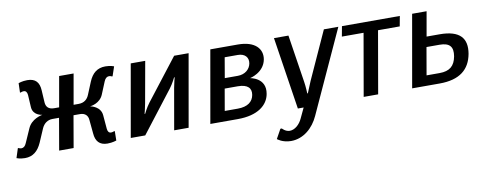

<svg xmlns="http://www.w3.org/2000/svg" viewBox="-62 -803 3298 1307"><g transform="rotate(-10 1587.5 -150.0)"><path d="M647 -325 682 -410C690 -430 702 -440 717 -440C727 -440 736 -435 736 -435H741L763 -500C763 -500 739 -510 704 -510C647 -510 612 -480 589 -425L554 -340C542 -310 519 -290 481 -290H446L483 -500H383L346 -290H311C273 -290 256 -310 254 -340L249 -425C246 -480 221 -510 164 -510C129 -510 103 -500 103 -500L101 -435H106C106 -435 117 -440 127 -440C142 -440 150 -430 152 -410L157 -325C160 -268 219 -260 225 -260C216 -258 148 -245 122 -185L80 -90C72 -70 60 -60 45 -60C35 -60 26 -65 26 -65H21L0 0C0 0 23 10 58 10C113 10 149 -21 173 -75L214 -170C228 -200 253 -220 288 -220H333L295 0H395L433 -220H478C513 -220 532 -200 534 -170L543 -75C547 -21 573 10 628 10C663 10 690 0 690 0L691 -65H686C686 -65 675 -60 665 -60C650 -60 642 -70 640 -90L632 -185C627 -246 561 -259 555 -260C563 -261 624 -269 647 -325Z M1110 -285C1133 -315 1152 -355 1152 -355H1156C1156 -355 1145 -315 1140 -285L1090 0H1190L1278 -500H1178L957 -215C934 -185 915 -145 915 -145H911C911 -145 922 -185 927 -215L978 -500H878L790 0H890Z M1660 -260C1660 -260 1759 -280 1775 -370C1787 -440 1738 -500 1618 -500H1428L1340 0H1530C1670 0 1740 -60 1753 -135C1773 -245 1660 -260 1660 -260ZM1605 -430C1655 -430 1680 -400 1673 -360C1666 -320 1631 -290 1581 -290H1491L1515 -430ZM1568 -220C1638 -220 1663 -190 1655 -145C1647 -100 1612 -70 1542 -70H1452L1478 -220Z M1865 140C1835 140 1814 115 1814 115H1804L1768 180C1768 180 1802 210 1862 210C1947 210 2016 150 2052 70L2313 -500H2213L2063 -170C2050 -140 2030 -90 2030 -90H2026C2026 -90 2024 -140 2019 -170L1968 -500H1868L1945 0H1985L1952 70C1934 110 1900 140 1865 140Z M2738 -500H2338L2325 -430H2475L2400 0H2500L2575 -430H2725Z M2893 -330 2923 -500H2823L2735 0H2925C3065 0 3135 -60 3154 -165C3172 -270 3123 -330 2983 -330ZM2970 -260C3040 -260 3065 -230 3054 -165C3042 -100 3007 -70 2937 -70H2847L2880 -260Z"/></g></svg>

Font: Scada
Style: Italic
Weight: 400
Designer: Jovanny Lemonad
Foundry: Jovanny Lemonad
Version: Version 3.005